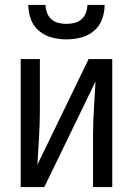

<svg xmlns="http://www.w3.org/2000/svg" viewBox="-20 -760 540 780"><path d="M64 0V-520H142V-312Q142 -257 138.5 -202Q135 -147 132 -91L340 -520H436V0H358V-208Q358 -263 361.5 -318Q365 -373 368 -429L160 0ZM250 -600Q220 -600 191 -607.5Q162 -615 139 -634Q116 -653 105.5 -681.5Q95 -710 95 -740H165Q165 -724 171 -708Q177 -692 189 -681.5Q201 -671 217.5 -667Q234 -663 250 -663Q266 -663 282.5 -667Q299 -671 311 -681.5Q323 -692 329 -708Q335 -724 335 -740H405Q405 -710 394.5 -681.5Q384 -653 361 -634Q338 -615 309 -607.5Q280 -600 250 -600Z"/></svg>

Font: Iosevka srxl
Style: Regular
Weight: 400
Monospace: yes
Designer: Belleve Invis
Foundry: Belleve Invis
Version: Version 33.0.1; ttfautohint (v1.8.3)